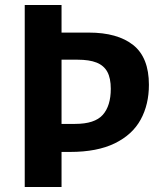

<svg xmlns="http://www.w3.org/2000/svg" viewBox="-20 -750 660 770"><path d="M79.2 0V-730H226.8V0ZM424.3 -393.9Q424.3 -436.3 410.5 -461.8Q396.6 -487.3 367.3 -499Q338.1 -510.6 291.2 -510.6H167.2V-619.3H336.1Q451.3 -619.3 514.2 -569.4Q577.2 -519.4 577.2 -409.8Q577.2 -330.8 544.1 -270.3Q511.1 -209.8 440.3 -175.2Q369.6 -140.7 261.5 -140.7H175V-253.1H281.2Q359.8 -253.1 392.1 -289.3Q424.3 -325.5 424.3 -393.9Z"/></svg>

Font: Monaspace Neon Var
Style: Regular
Weight: 400
Designer: Riley Cran and the Lettermatic Team
Version: Version 1.000 (Monaspace Neon Var)